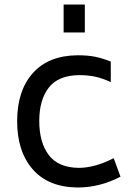

<svg xmlns="http://www.w3.org/2000/svg" viewBox="-20 -814 586 851"><path d="M56 0ZM56 -277Q56 -412 125.5 -490Q195 -568 324 -569Q369 -569 401.5 -562.5Q434 -556 471 -541V-450Q435 -467 402.5 -474Q370 -481 331 -481Q238 -480 196 -425.5Q154 -371 154 -278Q154 -183 196 -127Q238 -71 329 -70Q400 -70 484 -113L514 -31Q423 17 324 17Q195 16 125.5 -63Q56 -142 56 -277ZM262 -794H356V-670H262Z"/></svg>

Font: Biryani
Style: Regular
Weight: 400
Designer: Dan Reynolds and Mathieu Reguer
Foundry: Dan Reynolds and Mathieu Reguer
Version: Version 1.004; ttfautohint (v1.1) -l 5 -r 5 -G 72 -x 0 -D la